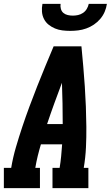

<svg xmlns="http://www.w3.org/2000/svg" viewBox="-35 -975 574 995"><path d="M-15 0V-105H23Q32 -159 47.5 -212Q63 -265 80.5 -317.5Q98 -370 117.5 -422.5Q137 -475 157.5 -527Q178 -579 199.5 -631Q221 -683 243 -735H387Q392 -683 396.5 -631Q401 -579 404.5 -527Q408 -475 410 -422.5Q412 -370 412.5 -317.5Q413 -265 410.5 -211.5Q408 -158 399 -105H423V0H237V-105H274Q279 -135 282 -166Q285 -197 287 -227H177Q168 -197 160.5 -166.5Q153 -136 148 -105H172V0ZM290 -332Q290 -386 289 -439.5Q288 -493 286 -546Q266 -493 246.5 -439.5Q227 -386 209 -332ZM329 -815Q308 -815 288 -817.5Q268 -820 250 -827.5Q232 -835 217 -847Q202 -859 193 -876.5Q184 -894 182.5 -914.5Q181 -935 185 -955H279Q277 -942 280.5 -929Q284 -916 293.5 -908Q303 -900 316 -897Q329 -894 342 -894Q356 -894 369.5 -897Q383 -900 395 -908Q407 -916 414.5 -928.5Q422 -941 425 -955H519Q516 -934 507.5 -914Q499 -894 484.5 -877Q470 -860 451.5 -847.5Q433 -835 412 -827.5Q391 -820 370 -817.5Q349 -815 329 -815Z"/></svg>

Font: Iosevka Curly Slab XBdObl
Style: Regular
Weight: 800
Italic angle: -9°
Monospace: yes
Designer: Belleve Invis
Foundry: Belleve Invis
Version: Version 11.1.0; ttfautohint (v1.8.3)